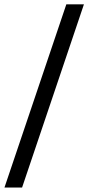

<svg xmlns="http://www.w3.org/2000/svg" viewBox="-33 -797 401 873"><path d="M-12.7 55.7Q57.6 -152.3 268.6 -777.3Q289.1 -777.3 348.6 -777.3Q278.3 -569.3 67.4 55.7Q46.9 55.7 -12.7 55.7Z"/></svg>

Font: Gothic A1
Style: Regular
Weight: 400
Designer: HanYang I&C Co.,Ltd.
Version: Version 2.50